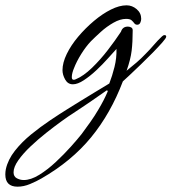

<svg xmlns="http://www.w3.org/2000/svg" viewBox="-217 -319 645 722"><path d="M-151 383Q-197 383 -197 337Q-197 332 -196.5 327Q-196 322 -195 317Q-187 281 -161 248Q-135 215 -100 186.5Q-65 158 -28.5 133.5Q8 109 37 91Q54 80 80.5 64Q107 48 137 29.5Q167 11 194 -5Q205 -33 213.5 -67Q222 -101 221 -135Q209 -122 189 -99.5Q169 -77 145.5 -55Q122 -33 98.5 -17.5Q75 -2 57 -2Q38 -2 28 -20Q18 -38 18 -55Q18 -83 34 -116Q50 -149 77 -181Q104 -213 136 -240Q168 -267 200 -283Q232 -299 259 -299Q280 -299 297 -284.5Q314 -270 314 -248Q314 -241 310.5 -233.5Q307 -226 299 -226Q292 -226 288 -231.5Q284 -237 278 -242.5Q272 -248 257 -248Q235 -248 209.5 -233.5Q184 -219 162 -199Q140 -179 125 -164Q106 -144 88.5 -116Q71 -88 61 -62Q58 -55 55.5 -46Q53 -37 53 -29Q53 -19 60 -19Q62 -19 64 -19.5Q66 -20 68 -21Q97 -33 129 -64Q161 -95 189 -131.5Q217 -168 234 -194L238 -200Q244 -219 264 -219Q270 -219 276 -216Q282 -213 282 -205Q282 -161 278 -128Q274 -95 259 -53Q279 -69 296.5 -84Q314 -99 331 -117Q347 -133 361.5 -150Q376 -167 392 -182Q394 -184 396.5 -185.5Q399 -187 402 -187Q408 -187 408 -181Q408 -176 393.5 -159.5Q379 -143 357.5 -121Q336 -99 312.5 -76.5Q289 -54 270.5 -36.5Q252 -19 245 -13Q199 108 125.5 197.5Q52 287 -61 352Q-80 363 -104 373Q-128 383 -151 383ZM-128 358Q-101 358 -69.5 338.5Q-38 319 -7 290Q24 261 49.5 232.5Q75 204 90 185Q107 162 123 139.5Q139 117 153 93Q174 58 188 25Q189 22 186.5 21.5Q184 21 184 21Q153 43 121.5 64.5Q90 86 58 107Q42 117 15 136.5Q-12 156 -43 180.5Q-74 205 -102 231.5Q-130 258 -148 283.5Q-166 309 -166 329Q-166 345 -153.5 351.5Q-141 358 -128 358Z"/></svg>

Font: Hurricane
Style: Regular
Weight: 400
Designer: Robert E. Leuschke
Foundry: Robert E. Leuschke
Version: Version 1.010; ttfautohint (v1.8.3)